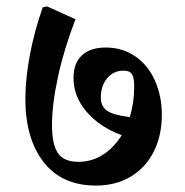

<svg xmlns="http://www.w3.org/2000/svg" viewBox="-20 -650 576 598"><path d="M484 -293Q484 -227 458.5 -177Q433 -127 386.5 -99.5Q340 -72 279 -72Q173 -72 116 -145Q59 -218 59 -342Q59 -404 73 -478.5Q87 -553 113 -627L127 -630L215 -590Q179 -496 160.5 -410.5Q142 -325 142 -260Q142 -200 160.5 -173Q179 -146 224 -146Q266 -146 300.5 -168Q335 -190 359 -229Q291 -254 250 -301.5Q209 -349 209 -407Q209 -454 235.5 -478Q262 -502 309 -502Q362 -502 402 -474Q442 -446 463 -398Q484 -350 484 -293ZM384 -285Q398 -330 398 -380Q398 -408 391 -419Q384 -430 365 -430Q333 -430 313.5 -406Q294 -382 294 -346Q294 -319 313 -305.5Q332 -292 384 -285Z"/></svg>

Font: Sahitya
Style: Bold
Weight: 700
Designer: Juan Pablo del Peral
Foundry: Juan Pablo del Peral (http://www.huertatipografica.com)
Version: Version 1.001;PS 001.000;hotconv 1.0.70;makeotf.lib2.5.58329